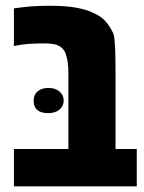

<svg xmlns="http://www.w3.org/2000/svg" viewBox="-20 -660 510 680"><path d="M29.3 0V-132.3H222.2V-402.3Q222.2 -444.3 212.2 -470.7Q202.1 -497.1 171.9 -503.4Q165 -504.9 156.5 -505.6Q147.9 -506.3 144 -506.3Q103 -506.3 80.8 -504.6Q58.6 -502.9 29.3 -497.1V-630.4Q89.8 -639.6 152.8 -639.6Q210.9 -639.6 247.1 -633.3Q283.2 -627 307.6 -615.7Q338.9 -602.1 354.2 -584Q369.6 -565.9 380.4 -543.5Q384.8 -534.7 386.5 -508.8Q388.2 -482.9 388.7 -453.1Q389.2 -423.3 389.2 -401.9V-132.3H464.4V0ZM150.9 -259.3Q99.1 -259.3 99.1 -303.7Q99.1 -324.7 113.5 -336.7Q127.9 -348.6 151.9 -348.6Q175.8 -348.6 190.7 -335.9Q205.6 -323.2 205.6 -303.7Q205.6 -284.2 190.4 -271.7Q175.3 -259.3 150.9 -259.3Z"/></svg>

Font: Open Sans Condensed ExtraBold
Style: Regular
Weight: 800
Width: 3
Designer: Monotype Design Team
Foundry: Monotype Imaging Inc.
Version: Version 3.000; ttfautohint (v1.8.4)